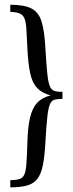

<svg xmlns="http://www.w3.org/2000/svg" viewBox="-20 -651 313 825"><path d="M24.2 154V123.4Q49.2 122.6 63.3 118.5Q77.4 114.5 84.3 99.6Q91.1 84.7 93.5 52.4Q96 20.2 97.6 -37.1Q99.2 -103.2 108.9 -144.8Q118.5 -186.3 139.9 -209.3Q161.3 -232.3 197.6 -241.1Q160.5 -250.8 139.5 -273Q118.5 -295.2 109.7 -336.3Q100.8 -377.4 97.6 -444.4Q95.2 -492.7 93.5 -523Q91.9 -553.2 85.9 -569.8Q79.8 -586.3 65.7 -592.7Q51.6 -599.2 24.2 -600V-630.6Q82.3 -630.6 113.7 -615.3Q145.2 -600 158.1 -560.1Q171 -520.2 175 -444.4Q179 -378.2 182.7 -340.3Q186.3 -302.4 192.7 -284.3Q199.2 -266.1 211.3 -261.3Q223.4 -256.5 243.5 -256.5H248.4V-225.8H243.5Q225 -225.8 212.9 -222.2Q200.8 -218.5 194 -201.6Q187.1 -184.7 183.1 -146.4Q179 -108.1 175 -37.9Q171.8 21.8 164.1 59.3Q156.5 96.8 140.7 117.3Q125 137.9 96.8 146Q68.5 154 24.2 154Z"/></svg>

Font: Playfair 12pt
Style: Regular
Weight: 400
Designer: Claus Eggers Sørensen
Foundry: Claus Eggers Sørensen
Version: Version 2.000;gftools[0.9.28]